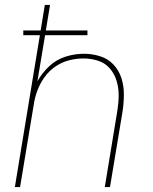

<svg xmlns="http://www.w3.org/2000/svg" viewBox="-20 -755 616 775"><path d="M40 0H61L116 -331Q120 -360 130.5 -388.5Q141 -417 159 -442.5Q177 -468 203 -486Q229 -504 258.5 -511.5Q288 -519 317 -519Q347 -519 375.5 -510Q404 -501 423 -479Q442 -457 450.5 -429Q459 -401 459 -371Q459 -341 454 -310L403 0H424L475 -307Q480 -341 480 -375Q480 -409 470 -440Q460 -471 438 -494.5Q416 -518 384 -528Q352 -538 319 -538Q282 -538 245 -526.5Q208 -515 179 -488Q150 -461 131 -427L162 -613H333V-632H165L182 -735H161L144 -632H74V-613H141Z"/></svg>

Font: Iosevka Sparkle Thin Oblique
Style: Regular
Weight: 100
Italic angle: -9°
Designer: Belleve Invis
Foundry: Belleve Invis
Version: Version 4.5.0; ttfautohint (v1.8.3)